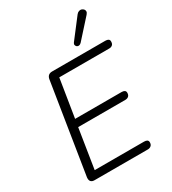

<svg xmlns="http://www.w3.org/2000/svg" viewBox="-223 -1059 1048 1173"><g transform="rotate(-30 301.0 -472.0)"><path d="M91 0Q73 0 65 -9.5Q57 -19 59 -38L160 -673Q163 -689 172.5 -697Q182 -705 198 -705H574Q587 -705 594.5 -700Q602 -695 602 -684Q602 -667 593 -659.5Q584 -652 571 -652H218L175 -384H503Q516 -384 523.5 -379Q531 -374 531 -363Q531 -347 522 -339Q513 -331 499 -331H166L122 -53H470Q484 -53 491.5 -48Q499 -43 499 -32Q499 -16 489.5 -8Q480 0 467 0ZM436 -769Q428 -761 419.5 -760Q411 -759 405 -764Q399 -769 397.5 -776.5Q396 -784 402 -792L508 -930Q516 -940 526 -943Q536 -946 544 -943Q552 -940 557.5 -934Q563 -928 563 -919Q563 -910 554 -900Z"/></g></svg>

Font: Nunito ExtraLight Light
Style: Italic
Weight: 300
Italic angle: -9°
Version: Version 3.602